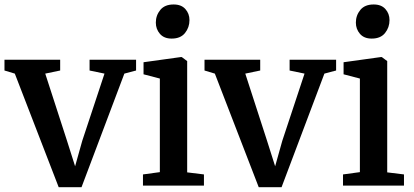

<svg xmlns="http://www.w3.org/2000/svg" viewBox="-24 -808 1802 836"><path d="M231.5 7 40.5 -487.5 -4.5 -501V-548H238V-501L173 -487.5L267 -197.5L303 -84L334 -194.5L431 -487.5L366 -501V-548H568.5V-501L517.5 -487.5L331 7Z M598.5 0V-48.5L672 -58.5V-466L601 -484.5V-537L763 -559.5H767.5L791 -542V-57.5L864 -48.5V0ZM723 -640Q690 -640 672.2 -660.8Q654.5 -681.5 654.5 -709.5Q654.5 -741 674 -764.8Q693.5 -788.5 731.5 -788.5H732.5Q765.5 -788.5 783.2 -768.5Q801 -748.5 801 -720.5Q801 -688.5 781.5 -664.2Q762 -640 724 -640Z M1102.5 7 911.5 -487.5 866.5 -501V-548H1109V-501L1044 -487.5L1138 -197.5L1174 -84L1205 -194.5L1302 -487.5L1237 -501V-548H1439.5V-501L1388.5 -487.5L1202 7Z M1469.5 0V-48.5L1543 -58.5V-466L1472 -484.5V-537L1634 -559.5H1638.5L1662 -542V-57.5L1735 -48.5V0ZM1594 -640Q1561 -640 1543.2 -660.8Q1525.5 -681.5 1525.5 -709.5Q1525.5 -741 1545 -764.8Q1564.5 -788.5 1602.5 -788.5H1603.5Q1636.5 -788.5 1654.2 -768.5Q1672 -748.5 1672 -720.5Q1672 -688.5 1652.5 -664.2Q1633 -640 1595 -640Z"/></svg>

Font: Merriweather 36pt SemiBold
Style: Regular
Weight: 600
Version: Version 2.100